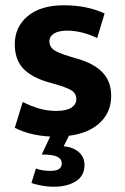

<svg xmlns="http://www.w3.org/2000/svg" viewBox="-20 -507 475 727"><path d="M348 -363Q289 -391 234 -391Q202 -391 184.5 -380Q167 -369 167 -350Q167 -331 182.5 -319Q198 -307 245 -293L275 -284Q337 -266 369 -232Q401 -198 401 -144Q401 -82 358 -42Q315 -2 241 7L221 47Q257 50 278.5 69Q300 88 300 117Q300 159 267 179.5Q234 200 185 200Q160 200 136.5 195.5Q113 191 99 186L116 131Q129 136 143 138Q157 140 171 140Q214 140 214 112Q214 95 197 86.5Q180 78 138 78L170 10Q93 6 36 -23L66 -121Q95 -106 127 -96.5Q159 -87 192 -87Q232 -87 250.5 -99.5Q269 -112 269 -132Q269 -153 251 -164.5Q233 -176 183 -190L152 -199Q92 -219 64 -252Q36 -285 36 -340Q36 -405 85 -446Q134 -487 222 -487Q309 -487 376 -456Z"/></svg>

Font: Mukta Malar
Style: Bold
Weight: 700
Designer: Aadarsh Rajan, Girish Dalvi, Yashodeep Gholap
Foundry: Ek Type
Version: Version 2.538;PS 1.000;hotconv 16.6.51;makeotf.lib2.5.65220;